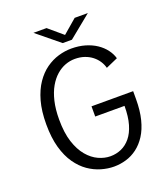

<svg xmlns="http://www.w3.org/2000/svg" viewBox="-156 -974 961 1096"><g transform="rotate(-20 325.0 -426.5)"><path d="M348 11Q310.5 11 270.8 -0.5Q231 -12 194.5 -37.2Q158 -62.5 128.8 -104.2Q99.5 -146 82.5 -206.2Q65.5 -266.5 65.5 -348Q65.5 -428 82.2 -487.8Q99 -547.5 127.5 -589.2Q156 -631 192.2 -656.8Q228.5 -682.5 268.2 -694.2Q308 -706 347 -706Q392.5 -706 430.8 -694.8Q469 -683.5 498 -664Q527 -644.5 546.2 -619Q565.5 -593.5 573.5 -565L501 -533Q495.5 -554.5 482.8 -574.2Q470 -594 450.5 -609.5Q431 -625 404.8 -634.2Q378.5 -643.5 345.5 -643.5Q316.5 -643.5 287.5 -632.8Q258.5 -622 232.8 -599.5Q207 -577 187 -542.2Q167 -507.5 155.5 -459.2Q144 -411 144 -348Q144 -268 162.2 -211.8Q180.5 -155.5 210.5 -120Q240.5 -84.5 276.8 -68Q313 -51.5 348.5 -51.5Q384 -51.5 415.2 -65.2Q446.5 -79 470.5 -108Q494.5 -137 508 -183Q521.5 -229 521.5 -294.5H343.5V-356.5H596.5V-309.5Q596.5 -239 583 -185.8Q569.5 -132.5 545.5 -95.2Q521.5 -58 490 -34.2Q458.5 -10.5 422.2 0.2Q386 11 348 11ZM175.5 -864H255L341 -791L426 -864H506L368.5 -752H312.5Z"/></g></svg>

Font: Trispace Thin Light
Style: Regular
Weight: 300
Version: Version 1.210